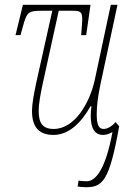

<svg xmlns="http://www.w3.org/2000/svg" viewBox="-20 -556 548 804"><path d="M339 228C409 228 438 204 479 -27L464 -45C449 -27 430 -16 414 -16C394 -16 385 -33 385 -77C385 -110 389 -147 400 -200L472 -536H444L377 -222C356 -125 293 -16 205 -16C157 -16 142 -42 142 -92C142 -123 150 -164 159 -206L226 -511H283C321 -511 328 -506 323 -450L320 -409H341L359 -536H76L45 -409H66L75 -442C93 -507 97 -511 161 -511H199L131 -206C122 -163 114 -120 114 -92C114 -26 141 9 204 9C267 9 319 -40 359 -111H363C361 -97 360 -83 360 -71C360 -19 376 9 412 9C423 9 437 5 451 -3C422 153 381 203 343 203C331 203 317 202 309 200L305 225C314 226 326 228 339 228Z"/></svg>

Font: Noto Serif Condensed Thin
Style: Italic
Weight: 100
Width: 3
Italic angle: -12°
Designer: Monotype Design Team
Foundry: Monotype Imaging Inc.
Version: Version 2.013